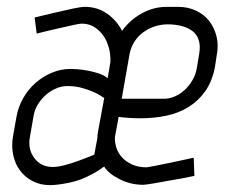

<svg xmlns="http://www.w3.org/2000/svg" viewBox="-20 -530 685 560"><path d="M252 -24Q217 -4 181.5 3Q146 10 126 10Q98 10 75.5 -1.5Q53 -13 38.5 -32.5Q24 -52 18.5 -78Q13 -104 18 -133L28 -189Q33 -218 47.5 -243.5Q62 -269 83.5 -288Q105 -307 131.5 -318Q158 -329 186 -329Q193 -329 206.5 -328Q220 -327 236 -324Q252 -321 267.5 -316Q283 -311 294 -302L302 -349Q303 -370 297.5 -390.5Q292 -411 281 -426.5Q270 -442 254.5 -451.5Q239 -461 219 -461Q211 -461 189.5 -456Q168 -451 145 -446Q118 -440 87 -432L81 -479Q115 -487 144 -494Q169 -500 193 -505Q217 -510 227 -510Q264 -510 292 -490.5Q320 -471 336 -440Q359 -472 393.5 -491Q428 -510 466 -510H500Q528 -510 551.5 -499Q575 -488 590 -469Q605 -450 611.5 -424Q618 -398 612 -368L607 -335Q599 -293 579 -264.5Q559 -236 530 -218Q501 -200 465 -192.5Q429 -185 390 -185Q374 -185 358 -186Q342 -187 326 -189L315 -129Q315 -89 341.5 -65.5Q368 -42 407 -42Q411 -42 433 -46.5Q455 -51 480 -56Q509 -62 545 -70L547 -17Q509 -9 478 -4Q452 1 427.5 5Q403 9 398 9Q361 9 328.5 -7.5Q296 -24 284 -44Q279 -42 275 -38Q270 -35 265 -31.5Q260 -28 252 -24ZM177 -279Q160 -279 143.5 -272Q127 -265 113.5 -253Q100 -241 90.5 -225.5Q81 -210 78 -192L67 -129Q61 -94 80.5 -68.5Q100 -43 134 -43Q149 -43 169.5 -48.5Q190 -54 209 -61Q231 -69 255 -79L264 -127Q264 -132 264.5 -137Q265 -142 266 -147L284 -244Q281 -246 272.5 -251.5Q264 -257 250 -263Q236 -269 217.5 -274Q199 -279 177 -279ZM453 -242Q471 -241 488 -248Q505 -255 518.5 -267.5Q532 -280 541.5 -296.5Q551 -313 554 -331L561 -373Q565 -397 559.5 -413.5Q554 -430 540.5 -440Q527 -450 508.5 -454.5Q490 -459 469 -459Q450 -459 431.5 -453Q413 -447 398 -436Q383 -425 372.5 -409Q362 -393 358 -373L335 -242Z"/></svg>

Font: Marvel
Style: Italic
Weight: 400
Italic angle: -12°
Designer: Carolina Trebol
Foundry: Carolina Trebol
Version: Version 1.001